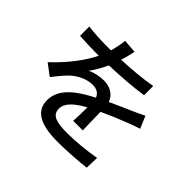

<svg xmlns="http://www.w3.org/2000/svg" viewBox="-181 -1059 1362 1362"><g transform="rotate(45 500.0 -378.0)"><path d="M606 -139C605 -186 603 -265 602 -321C671 -353 735 -380 786 -399C816 -411 859 -427 886 -435L847 -527C815 -511 786 -498 753 -483C706 -462 655 -441 594 -412C575 -467 524 -496 462 -496C423 -496 367 -485 336 -467C365 -506 391 -552 411 -596C518 -600 640 -608 737 -623V-715C646 -699 542 -690 444 -686C458 -729 466 -767 472 -793L369 -801C367 -770 359 -727 346 -682C326 -682 307 -682 288 -682C241 -682 170 -686 118 -693V-600C173 -596 242 -594 283 -594H312C271 -511 204 -415 88 -305L173 -241C206 -283 235 -319 264 -347C306 -386 366 -418 428 -418C464 -418 496 -404 508 -369C394 -311 275 -234 275 -112C275 11 390 45 538 45C627 45 741 37 813 28L816 -73C729 -57 621 -47 541 -47C441 -47 377 -60 377 -128C377 -186 430 -231 514 -278C514 -229 513 -173 510 -139Z"/></g></svg>

Font: Genne Gothic Medium
Style: Regular
Weight: 500
Designer: Ryoko NISHIZUKA (kana & ideographs); Paul D. Hunt (Latin, Greek & Cyrillic); Wenlong ZHANG (bopomofo); Sandoll Communica
Foundry: Adobe Systems Incorporated
Version: Version 1.004;PS 1.004;hotconv 16.6.51;makeotf.lib2.5.65220